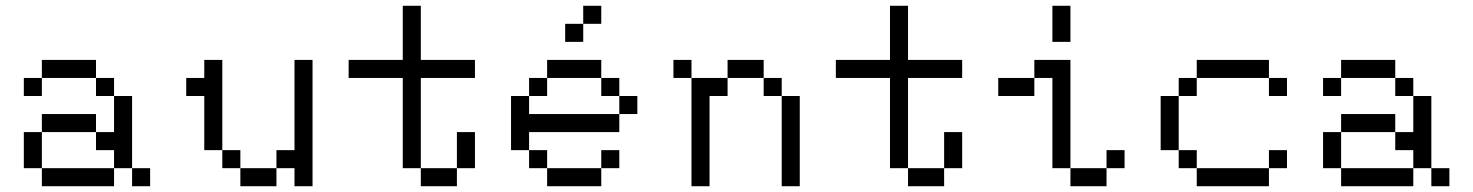

<svg xmlns="http://www.w3.org/2000/svg" viewBox="-20 -645 5102 665"><path d="M125 0H375V-62.5H125ZM62.5 -62.5H125V-187.5H62.5ZM62.5 -312.5H125V-375H62.5ZM125 -187.5H312.5V-250H125ZM125 -375H312.5V-437.5H125ZM312.5 -125H375V-62.5H437.5V-312.5H375V-187.5H312.5ZM312.5 -312.5H375V-375H312.5ZM437.5 0H500V-62.5H437.5Z M625 -312.5H687.5V-125H750V-437.5H687.5V-375H625ZM750 -62.5H812.5V-125H750ZM812.5 0H937.5V-62.5H812.5ZM937.5 -62.5H1000V0H1062.5V-437.5H1000V-125H937.5Z M1187.5 -375H1375V-62.5H1437.5V-375H1625V-437.5H1437.5V-625H1375V-437.5H1187.5ZM1437.5 0H1562.5V-62.5H1437.5ZM1562.5 -62.5H1625V-187.5H1562.5Z M1750 -312.5V-125H1812.5V-187.5H2125V-250H1812.5V-312.5ZM1812.5 -62.5H1875V-125H1812.5ZM1812.5 -312.5H1875V-375H1812.5ZM1875 0H2062.5V-62.5H1875ZM1875 -375H2062.5V-437.5H1875ZM1937.5 -500H2000V-562.5H1937.5ZM2000 -562.5H2062.5V-625H2000ZM2062.5 -62.5H2125V-125H2062.5ZM2062.5 -312.5H2125V-375H2062.5ZM2125 -250H2187.5V-312.5H2125Z M2312.5 -375H2375V-437.5H2312.5ZM2375 0H2437.5V-312.5H2500V-375H2375ZM2500 -375H2625V-437.5H2500ZM2625 -312.5H2687.5V-375H2625ZM2687.5 0H2750V-312.5H2687.5Z M2875 -375H3062.5V-62.5H3125V-375H3312.5V-437.5H3125V-625H3062.5V-437.5H2875ZM3125 0H3250V-62.5H3125ZM3250 -62.5H3312.5V-187.5H3250Z M3687.5 0H3812.5V-62.5H3687.5ZM3437.5 -312.5H3562.5V-375H3437.5ZM3562.5 -375H3625V-62.5H3687.5V-437.5H3562.5ZM3625 -500H3687.5V-625H3625ZM3812.5 -62.5H3875V-125H3812.5Z M4000 -312.5V-125H4062.5V-312.5ZM4062.5 -62.5H4125V-125H4062.5ZM4062.5 -312.5H4125V-375H4062.5ZM4125 0H4375V-62.5H4125ZM4125 -375H4375V-437.5H4125ZM4375 -62.5H4437.5V-125H4375ZM4375 -312.5H4437.5V-375H4375Z M4625 0H4875V-62.5H4625ZM4562.5 -62.5H4625V-187.5H4562.5ZM4562.5 -312.5H4625V-375H4562.5ZM4625 -187.5H4812.5V-250H4625ZM4625 -375H4812.5V-437.5H4625ZM4812.5 -125H4875V-62.5H4937.5V-312.5H4875V-187.5H4812.5ZM4812.5 -312.5H4875V-375H4812.5ZM4937.5 0H5000V-62.5H4937.5Z"/></svg>

Font: ChillMoonMono
Style: Regular
Weight: 400
Designer: Warren2060
Foundry: ChillType
Version: Version 1.000;Glyphs 3.1.1 (3135)